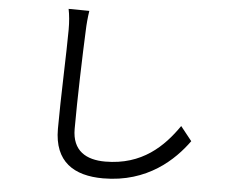

<svg xmlns="http://www.w3.org/2000/svg" viewBox="-55 -827 1110 932"><g transform="rotate(5 500.0 -360.5)"><path d="M242 -763C248 -734 251 -700 251 -663C251 -560 241 -324 241 -178C241 -18 338 42 480 42C697 42 824 -82 891 -175L836 -244C765 -141 663 -40 483 -40C391 -40 322 -78 322 -185C322 -332 329 -552 334 -663C335 -696 338 -730 343 -762L242 -763Z"/></g></svg>

Font: Noto Sans Japanese Regular
Style: Regular
Weight: 400
Designer: Ryoko NISHIZUKA (kana & ideographs); Paul D. Hunt (Latin, Greek & Cyrillic); Wenlong ZHANG (bopomofo); Sandoll Communica
Foundry: Adobe Systems Incorporated
Version: Version 1.000;PS 1;hotconv 1.0.78;makeotf.lib2.5.61930